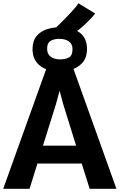

<svg xmlns="http://www.w3.org/2000/svg" viewBox="-22 -1178 746 1198"><path d="M162.5 0H-2L266 -746.5Q243 -755 225 -770Q180 -807 181 -874.5Q182 -925 207.2 -954.2Q232.5 -983.5 271.5 -996Q299.5 -1005 329 -1007.5Q334 -1012 342 -1020Q357 -1034.5 376.8 -1054.5Q396.5 -1074.5 416.2 -1095.5Q436 -1116.5 450 -1133.5Q464 -1150.5 466.5 -1158L572 -1093.5Q556 -1073 533 -1049.8Q510 -1026.5 484.5 -1005Q471.5 -994 459.5 -984.5Q468 -980 475.5 -974.5Q521 -940.5 521 -872Q520.5 -821.5 496 -791Q472.5 -762 436.5 -748L704.5 0H537.5L488 -157.5H211.5ZM350 -612 326.5 -526 246 -269H453L373 -526ZM349.5 -807.5Q386 -807 408.2 -819.5Q430.5 -832 430.5 -871Q430.5 -904 407.5 -919.8Q384.5 -935.5 349.5 -935.5Q319.5 -936.5 295.8 -924.2Q272 -912 272 -873Q272 -842 293.5 -825Q315 -808 349.5 -807.5Z"/></svg>

Font: Koeln Type Sans
Style: Bold
Weight: 700
Designer: Eben Sorkin
Foundry: Eben Sorkin
Version: Version 2.001